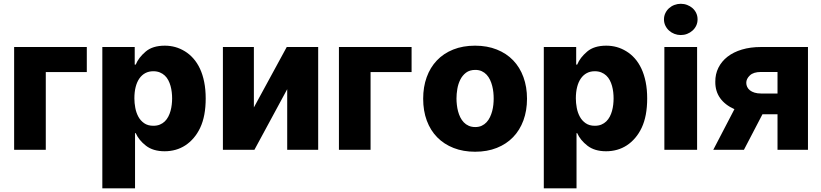

<svg xmlns="http://www.w3.org/2000/svg" viewBox="-20 -795 4359 1019"><path d="M440.7 -545.5V-412.6H223V0H55V-545.5Z M695 -545.5V-452.1H700.3Q708.1 -471.2 721.1 -488.1Q734 -505 753.2 -521.3Q789.8 -552.6 854.8 -552.6Q883.5 -552.6 910 -545.3Q936.4 -538 961.3 -522.7Q985.8 -507.8 1006.2 -484.7Q1026.6 -461.6 1041.2 -430.6Q1055.8 -399.5 1063.7 -359.9Q1071.7 -320.3 1071.7 -272.4Q1071.7 -179 1042.6 -117.2Q1028.1 -86.3 1008 -62.9Q987.9 -39.4 963.8 -23.6Q939.6 -7.8 911.8 0Q883.9 7.8 853.7 7.8Q792.6 7.8 754.6 -21.7Q717 -50.8 700.3 -88.4H696.7V204.5H523.1V-545.5ZM693.2 -272.7Q693.2 -248.6 698 -222.8Q702.8 -197.1 714.1 -176Q725.5 -154.8 745 -141.2Q764.6 -127.5 793.7 -127.5Q813.6 -127.5 828.5 -133.7Q843.4 -139.9 854.6 -150.7Q865.8 -161.6 873.2 -176Q880.7 -190.3 885.1 -206.5Q889.6 -222.7 891.5 -239.7Q893.5 -256.7 893.5 -272.7Q893.5 -289.1 891.5 -305.9Q889.6 -322.8 885.1 -339Q880.7 -355.1 873.2 -369.3Q865.8 -383.5 854.6 -394Q843.4 -404.5 828.3 -410.7Q813.2 -416.9 793.7 -416.9Q769.9 -416.9 751.2 -407Q732.6 -397 719.6 -378.4Q706.7 -359.7 699.9 -333.1Q693.2 -306.5 693.2 -272.7Z M1327.4 -545.5V-224.8L1501.8 -545.5H1668.7V0H1504.3V-321.7L1330.3 0H1163V-545.5Z M2164.4 -545.5V-412.6H1946.7V0H1778.8V-545.5Z M2225.9 -271Q2225.9 -333.5 2244.5 -385.1Q2263.1 -436.8 2298.5 -474.1Q2333.8 -511.4 2385.1 -532Q2436.4 -552.6 2501.4 -552.6Q2565.7 -552.6 2616.8 -532.1Q2668 -511.7 2703.5 -474.8Q2739 -437.9 2758 -385.8Q2777 -333.8 2777 -271Q2777 -208.1 2758 -156.2Q2739 -104.4 2703.5 -67.5Q2668 -30.5 2616.8 -10.1Q2565.7 10.3 2501.4 10.3Q2438.6 10.3 2387.6 -9.6Q2336.6 -29.5 2300.6 -66.1Q2264.6 -102.6 2245.2 -154.7Q2225.9 -206.7 2225.9 -271ZM2502.5 -120.7Q2522 -120.7 2536.8 -127.7Q2551.5 -134.6 2562.3 -146.3Q2573.2 -158 2580.4 -173.3Q2587.7 -188.6 2592.2 -205.4Q2596.6 -222.3 2598.4 -239.5Q2600.1 -256.7 2600.1 -272Q2600.1 -287.6 2598.4 -304.9Q2596.6 -322.1 2592.3 -339Q2588.1 -355.8 2580.8 -371.3Q2573.5 -386.7 2562.7 -398.4Q2551.8 -410.2 2536.9 -417.1Q2522 -424 2502.5 -424Q2472.7 -424 2453.3 -409.3Q2433.9 -394.5 2422.8 -372Q2411.6 -349.4 2407.1 -322.8Q2402.7 -296.2 2402.7 -272Q2402.7 -256 2404.7 -238.6Q2406.6 -221.2 2411 -204.4Q2415.5 -187.5 2422.9 -172.4Q2430.4 -157.3 2441.4 -145.8Q2452.4 -134.2 2467.5 -127.5Q2482.6 -120.7 2502.5 -120.7Z M3038 -545.5V-452.1H3043.3Q3051.1 -471.2 3064.1 -488.1Q3077.1 -505 3096.2 -521.3Q3132.8 -552.6 3197.8 -552.6Q3226.6 -552.6 3253 -545.3Q3279.5 -538 3304.3 -522.7Q3328.8 -507.8 3349.3 -484.7Q3369.7 -461.6 3384.2 -430.6Q3398.8 -399.5 3406.8 -359.9Q3414.8 -320.3 3414.8 -272.4Q3414.8 -179 3385.7 -117.2Q3371.1 -86.3 3351 -62.9Q3331 -39.4 3306.8 -23.6Q3282.7 -7.8 3254.8 0Q3226.9 7.8 3196.7 7.8Q3135.7 7.8 3097.7 -21.7Q3060 -50.8 3043.3 -88.4H3039.8V204.5H2866.1V-545.5ZM3036.2 -272.7Q3036.2 -248.6 3041 -222.8Q3045.8 -197.1 3057.2 -176Q3068.5 -154.8 3088.1 -141.2Q3107.6 -127.5 3136.7 -127.5Q3156.6 -127.5 3171.5 -133.7Q3186.4 -139.9 3197.6 -150.7Q3208.8 -161.6 3216.3 -176Q3223.7 -190.3 3228.2 -206.5Q3232.6 -222.7 3234.6 -239.7Q3236.5 -256.7 3236.5 -272.7Q3236.5 -289.1 3234.6 -305.9Q3232.6 -322.8 3228.2 -339Q3223.7 -355.1 3216.3 -369.3Q3208.8 -383.5 3197.6 -394Q3186.4 -404.5 3171.3 -410.7Q3156.2 -416.9 3136.7 -416.9Q3112.9 -416.9 3094.3 -407Q3075.6 -397 3062.7 -378.4Q3049.7 -359.7 3043 -333.1Q3036.2 -306.5 3036.2 -272.7Z M3506 0V-545.5H3679.7V0ZM3503.9 -692.1Q3503.9 -710.2 3511.4 -725.5Q3518.8 -740.8 3531.1 -751.8Q3543.3 -762.8 3559.5 -768.8Q3575.6 -774.9 3593 -774.9Q3610.8 -774.9 3626.8 -768.8Q3642.8 -762.8 3655.2 -752Q3667.6 -741.1 3674.9 -725.9Q3682.2 -710.6 3682.2 -692.1Q3682.2 -674 3674.9 -658.7Q3667.6 -643.5 3655.2 -632.5Q3642.8 -621.4 3626.8 -615.2Q3610.8 -609 3593 -609Q3575.6 -609 3559.5 -615.2Q3543.3 -621.4 3531.1 -632.5Q3518.8 -643.5 3511.4 -658.7Q3503.9 -674 3503.9 -692.1Z M3765.6 0 3877.8 -215.6Q3827.8 -237.9 3801.8 -274.5Q3775.9 -311.1 3776.3 -360.8Q3775.9 -401.6 3792.8 -435.5Q3809.7 -469.5 3841.1 -494Q3872.5 -518.5 3917.6 -532Q3962.7 -545.5 4018.5 -545.5H4268.1V0H4106.5V-188.6H4026.6L3928.3 0ZM3940.7 -355.1Q3940.7 -344.1 3945.5 -333.8Q3950.3 -323.5 3960 -315.7Q3969.8 -307.9 3984.7 -303.3Q3999.6 -298.7 4019.9 -298.7H4106.5V-413H4018.5Q3979 -413 3959.9 -394.9Q3940.3 -376.4 3940.7 -355.1Z"/></svg>

Font: Inter P Extra Bold
Style: Regular
Weight: 800
Designer: Rasmus Andersson
Foundry: rsms
Version: Version 3.018;git-588b23468